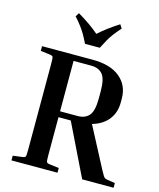

<svg xmlns="http://www.w3.org/2000/svg" viewBox="-132 -1011 915 1104"><g transform="rotate(15 325.5 -459.0)"><path d="M43 -652V-680H345Q450 -680 507 -633Q564 -586 564 -507V-484Q564 -424 531 -382Q498 -340 436 -322L561 -84Q573 -62 579 -52Q585 -42 590.5 -39.5Q596 -37 606 -35L651 -28V0H464L313 -310H240V-84Q240 -50 243 -43.5Q246 -37 262 -35L317 -28V0H43V-28L98 -35Q114 -37 117 -43.5Q120 -50 120 -84V-596Q120 -630 117 -636.5Q114 -643 98 -645ZM345 -645H240V-345H345Q389 -345 412.5 -372.5Q436 -400 436 -474V-517Q436 -591 412.5 -618Q389 -645 345 -645ZM459 -896Q435 -869 420 -849Q405 -829 393.5 -808.5Q382 -788 366 -757H278Q263 -788 251 -808.5Q239 -829 224 -849Q209 -869 185 -896L199 -918Q235 -897 268 -874Q301 -851 326 -829Q377 -875 445 -918Z"/></g></svg>

Font: Inria Serif
Style: Bold
Weight: 700
Designer: Black Foundry Team
Foundry: Black Foundry
Version: Version 1.000; ttfautohint (v1.8.3)